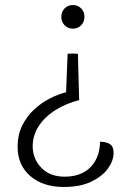

<svg xmlns="http://www.w3.org/2000/svg" viewBox="-20 -706 522 764"><path d="M234 38Q151 38 100.5 -5.5Q50 -49 50 -123Q50 -168 67.5 -204.5Q85 -241 114 -268.5Q143 -296 177 -313.5Q211 -331 243 -339L249 -492Q259 -493 269 -493Q279 -493 290 -492L295 -308Q242 -294 200 -267.5Q158 -241 134 -204Q110 -167 110 -124Q110 -75 144 -39Q178 -3 237 -3Q274 -3 301 -14.5Q328 -26 345 -46Q362 -66 370 -90.5Q378 -115 378 -142Q403 -142 417.5 -132.5Q432 -123 432 -98Q432 -67 410 -36Q388 -5 344 16.5Q300 38 234 38ZM270 -592Q250 -592 237 -605.5Q224 -619 224 -639Q224 -659 237 -672.5Q250 -686 270 -686Q290 -686 303 -672.5Q316 -659 316 -639Q316 -619 303 -605.5Q290 -592 270 -592Z"/></svg>

Font: Karma Variable Light
Style: Regular
Weight: 300
Designer: Joana Correia
Foundry: Indian Type Foundry
Version: Version 3.000